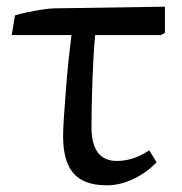

<svg xmlns="http://www.w3.org/2000/svg" viewBox="-20 -541 544 575"><path d="M300 14Q232 14 200.5 -21.5Q169 -57 169 -133Q169 -154 171.5 -191.5Q174 -229 177.5 -274Q181 -319 185.5 -362Q190 -405 194 -436H15L25 -495Q41 -500 63 -504.5Q85 -509 107.5 -512.5Q130 -516 144 -516L474 -521V-443L462 -436H265Q262 -407 259.5 -359Q257 -311 255.5 -257.5Q254 -204 254 -160Q254 -59 330 -59Q380 -59 427 -91L449 -55Q418 -23 378.5 -4.5Q339 14 300 14Z"/></svg>

Font: Text Regular
Style: Regular
Weight: 400
Designer: Latin by Veronika Burian and Jose Scaglione. Greek by Irene Vlachou. Cyrillic by Vera Evstafieva.
Foundry: TypeTogether
Version: Version 3.002